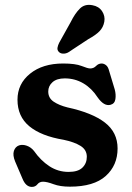

<svg xmlns="http://www.w3.org/2000/svg" viewBox="-20 -742 531 774"><path d="M241 -426Q209 -426 191.8 -410.8Q174.5 -395.5 174.5 -373Q174.5 -347 196.2 -332.2Q218 -317.5 252 -309Q351.5 -287.5 402.8 -248Q454 -208.5 454 -143.5Q454 -75.5 406.2 -32.5Q358.5 10.5 261.5 10.5Q222.5 10.5 195.8 0.5Q169 -9.5 153.5 -9.5Q139 -9.5 130.8 1Q122.5 11.5 108.5 11.5Q84 11.5 70.5 -22L41 -91Q30.5 -116.5 36 -133.5Q41.5 -150.5 57 -156Q71.5 -160.5 88.2 -154.5Q105 -148.5 117 -133.5Q144 -95 179 -72Q214 -49 256.5 -49Q294.5 -49 312.2 -66.2Q330 -83.5 330 -110Q330 -138 304.8 -153.8Q279.5 -169.5 236.5 -178.5Q146 -193.5 98.2 -233Q50.5 -272.5 50.5 -340Q50.5 -404 101.2 -445Q152 -486 234.5 -486Q284 -486 309 -476Q334 -466 343.5 -466Q357.5 -466 367.2 -476Q377 -486 389.5 -486Q399 -486 407.5 -479.2Q416 -472.5 420 -456L442.5 -381.5Q448 -361 445.2 -342.5Q442.5 -324 425.5 -319.5Q399.5 -312.5 373.5 -349.5Q350 -386 316 -406Q282 -426 241 -426ZM265 -653Q282 -687.5 301.8 -707.2Q321.5 -727 352.5 -721Q378.5 -716.5 391.5 -696.8Q404.5 -677 400.5 -654.5Q396.5 -632 381.2 -616.2Q366 -600.5 336.5 -584.5L254.5 -530.5Q245 -525.5 234.5 -525.8Q224 -526 217.5 -532.5Q210 -540 211.8 -549.8Q213.5 -559.5 218.5 -569.5Z"/></svg>

Font: Fraunces 9pt S100 SemiBold
Style: Regular
Weight: 600
Version: Version 1.000; ttfautohint (v1.8.3)